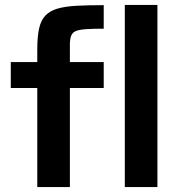

<svg xmlns="http://www.w3.org/2000/svg" viewBox="-20 -763 741 783"><path d="M132 0V-404H24V-510H132V-561Q132 -613 139.5 -647Q147 -681 165.5 -700Q184 -719 215 -728Q246 -737 292.5 -739.5Q339 -742 403 -742V-646Q358 -646 330 -644Q302 -642 288.5 -636Q275 -630 270 -616.5Q265 -603 265 -581V-510H403V-404H265V0ZM489 0V-743H622V0Z"/></svg>

Font: Saira SemiExpanded SemiBold
Style: Regular
Weight: 600
Width: 6
Designer: Hector Gatti with collaboration of the Omnibus-Type team
Foundry: Omnibus-Type
Version: Version 1.101